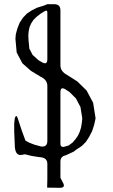

<svg xmlns="http://www.w3.org/2000/svg" viewBox="-20 -774 540 917"><path d="M300.8 -416 349.6 -384.8 393.6 -341.8 424.8 -283.2 436.5 -209 429.7 -177.7 419.9 -147.5 406.2 -121.1 390.6 -96.7 371.1 -77.1 344.7 -59.6 332 -49.8 293.9 -32.2Q268.6 -27.3 268.6 -2V75.2L280.3 97.7Q294.9 123 265.6 123L205.1 122.1Q206.1 101.6 206.1 81.1V7.8Q206.1 -21.5 168.9 -23.4L130.9 -29.3L99.6 -37.1L83 -34.2Q53.7 -29.3 50.8 -74.2L48.8 -125L47.9 -144.5V-185.5L50.8 -210Q57.6 -229.5 64.5 -210L84 -150.4L101.6 -102.5L119.1 -92.8L144.5 -83L176.8 -74.2Q206.1 -71.3 206.1 -100.6V-363.3Q206.1 -392.6 174.8 -407.2L127.9 -435.5L86.9 -471.7L59.6 -523.4L53.7 -588.9L55.7 -611.3L63.5 -639.6L74.2 -666L89.8 -689.5L108.4 -709L131.8 -724.6L157.2 -737.3L186.5 -746.1L206.1 -753.9H239.3Q268.6 -753.9 268.6 -724.6V-461.9Q268.6 -432.6 300.8 -416ZM268.6 -86.9Q268.6 -71.3 284.2 -72.3L307.6 -79.1L326.2 -92.8L339.8 -108.4L351.6 -125L360.4 -143.6L367.2 -165L371.1 -189.5L373 -209L364.3 -262.7L342.8 -303.7L311.5 -335L293 -346.7Q268.6 -362.3 268.6 -334ZM195.3 -721.7 172.9 -708 154.3 -693.4 139.6 -678.7 128.9 -662.1 121.1 -644.5 117.2 -626 115.2 -605.5 116.2 -584 120.1 -542 135.7 -511.7 164.1 -486.3 180.7 -476.6Q206.1 -461.9 206.1 -491.2V-714.8Q206.1 -726.6 195.3 -721.7Z"/></svg>

Font: B2 Hana
Style: Regular
Weight: 500
Version: 2020-08-05; (max)